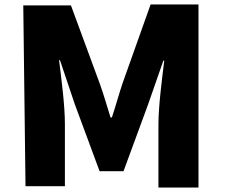

<svg xmlns="http://www.w3.org/2000/svg" viewBox="-20 -782 1004 858"><path d="M94 50H270V-230C270 -311 254 -433 244 -513H248L314 -317L425 -17H532L642 -316L710 -511H714C704 -430 688 -307 688 -225V56H867V-762H653L527 -408C511 -360 497 -308 480 -257H474C458 -307 444 -358 427 -405L297 -758H84Z"/></svg>

Font: GenEiGothic-pro-Heavy
Style: Bold
Weight: 900
Designer: Ryoko NISHIZUKA (kana & ideographs); Paul D. Hunt (Latin, Greek & Cyrillic); Wenlong ZHANG (bopomofo); Sandoll Communica
Foundry: Adobe Systems Incorporated; o_tamon
Version: Version 1.000.140830